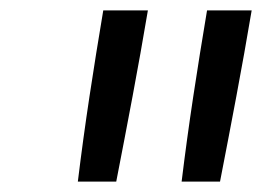

<svg xmlns="http://www.w3.org/2000/svg" viewBox="-20 -792 540 370"><path d="M130 -442Q140 -524 152.5 -606.5Q165 -689 179 -772H265Q251 -689 235.5 -606.5Q220 -524 204 -442ZM330 -442Q340 -524 352.5 -606.5Q365 -689 379 -772H465Q451 -689 435.5 -606.5Q420 -524 404 -442Z"/></svg>

Font: Iosevka Term Oblique
Style: Regular
Weight: 400
Italic angle: -9°
Monospace: yes
Designer: Belleve Invis
Foundry: Belleve Invis
Version: Version 31.4.0